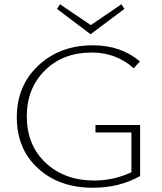

<svg xmlns="http://www.w3.org/2000/svg" viewBox="-20 -877 760 903"><path d="M565 -835 406 -716 248 -835 262 -857 407 -759 551 -857ZM429 -289H639V-49Q541 6 417 6Q258 6 158.5 -85.5Q59 -177 59 -325Q59 -474 160.5 -569Q262 -664 417 -664Q549 -664 638 -588L609 -556Q526 -630 411 -630Q276 -630 191 -545.5Q106 -461 106 -330Q106 -195 194.5 -111.5Q283 -28 424 -28Q515 -28 598 -67V-254H429Z"/></svg>

Font: EauTestText Light
Style: Regular
Weight: 300
Designer: Christian Thalmann (Catharsis Fonts)
Version: Version 0.001;PS 000.001;hotconv 1.0.88;makeotf.lib2.5.64775